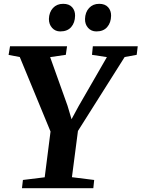

<svg xmlns="http://www.w3.org/2000/svg" viewBox="-20 -985 741 1005"><path d="M95 0 100 -43 214 -57 244.5 -296.5 83.5 -686.5 25 -697.5 32.5 -743H331L324.5 -698L242.5 -686L333.5 -431.5L354.5 -361L391 -428.5L539.5 -686L461.5 -698L466 -743H701L695.5 -698L632.5 -686.5L388 -299.5L356.5 -57.5L473 -43L468.5 0ZM295.5 -820.5Q269.5 -820.5 252.8 -839Q236 -857.5 236 -885.5Q237 -921 257.2 -943Q277.5 -965 310.5 -965Q342 -965 357.8 -947Q373.5 -929 373 -902.5Q372.5 -866.5 352.8 -843.5Q333 -820.5 295.5 -820.5ZM484.5 -820.5Q458 -820.5 441.2 -839Q424.5 -857.5 425 -885.5Q426 -921 446.2 -943Q466.5 -965 499 -965Q530 -965 546 -947Q562 -929 561.5 -902.5Q561 -866.5 541.2 -843.5Q521.5 -820.5 484.5 -820.5Z"/></svg>

Font: Merriweather 36pt
Style: Bold Italic
Weight: 700
Italic angle: -7.8°
Version: Version 2.101